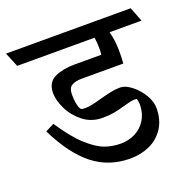

<svg xmlns="http://www.w3.org/2000/svg" viewBox="-136 -689 813 819"><g transform="rotate(-20 270.5 -279.0)"><path d="M-25.4 -579.6H540.5L565.9 -514.2H420.9Q432.1 -473.6 432.1 -428.7Q432.6 -410.6 431.6 -392.1Q430.7 -373.5 430.2 -368.7H241.2Q211.9 -368.7 195.6 -358.6Q179.2 -348.6 179.2 -319.3Q179.2 -296.4 182.4 -278.8Q185.5 -261.2 191.4 -252Q193.8 -248 198.7 -246.8Q203.6 -245.6 213.9 -245.6Q227.1 -245.6 243.7 -249Q260.3 -252.4 286.6 -259.8Q317.4 -268.1 339.1 -272.7Q360.8 -277.3 380.4 -277.3Q396.5 -277.3 411.1 -270Q433.6 -258.3 453.9 -237.1Q474.1 -215.8 486.3 -190.7Q498.5 -165.5 498.5 -142.6Q498.5 -88.9 474.1 -51.5Q449.7 -14.2 409.2 4.2Q368.7 22.5 320.3 22.5Q225.1 22.5 153.3 -33.4Q81.5 -89.4 22.5 -209L62 -229Q111.8 -153.3 155.8 -114Q199.7 -74.7 233.9 -63Q268.1 -51.3 303.2 -51.3Q340.3 -51.3 370.4 -66.7Q400.4 -82 418.2 -110.6Q436 -139.2 437 -176.8Q437.5 -183.1 436 -192.9Q434.6 -202.6 432.6 -207Q428.7 -208 424.3 -208Q413.1 -208 402.6 -205.6Q392.1 -203.1 372.6 -197.8Q343.8 -189.5 321.3 -185.3Q298.8 -181.2 269 -181.2Q218.8 -181.2 181.6 -210.2Q144.5 -239.3 125 -279.5Q105.5 -319.8 105.5 -351.6Q105.5 -400.9 142.8 -418.5Q180.2 -436 231.4 -436H355Q356.4 -446.3 356.4 -467.3Q356.4 -489.3 353 -514.2H1.5Z"/></g></svg>

Font: Vesper Libre
Style: Regular
Weight: 400
Designer: Robert Keller & Kimya Gandhi
Foundry: Mota Italic
Version: Version 1.058